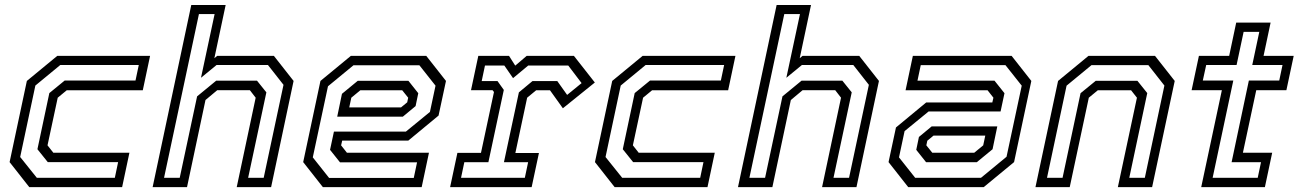

<svg xmlns="http://www.w3.org/2000/svg" viewBox="-20 -770 5343 790"><path d="M100.5 0 19.5 -103 90.5 -437 215.5 -540H597.5L567.5 -398.5H254.5L217.5 -368L175.5 -172L199.5 -141.5H512.5L482.5 0ZM131.5 -38.5H452.5L466 -103H176.5L134 -156L183 -387L246 -438.5H537.5L551 -502.5H228L125.5 -418L63 -124Z M608 0 767 -749.5H908.5L862 -530.5L873.5 -540H1107L1188 -437L1095.5 0H954L1032 -368L1008 -399H874L825.5 -358.5L749.5 0ZM655 -38.5H719.5L791 -373.5L869.5 -438H1037.5L1076 -390L1001 -38.5H1065L1146.5 -421L1082.5 -502.5H871L807 -450L863 -712H798.5Z M1734 -540 1815 -437 1784.5 -294.5 1660 -191.5H1388L1383.5 -172L1407.5 -141.5H1745L1715 0H1308.5L1227.5 -103L1298.5 -437L1423.5 -540ZM1660.5 -437.5 1701 -386.5 1690 -333.5 1637.5 -290H1367.5L1387 -384L1452 -437.5ZM1705.5 -501.5H1434.5L1329.5 -415L1267 -122.5L1334 -38H1682.5L1696 -102H1379L1338 -153.5L1354 -228.5H1650L1749 -309.5L1772 -417.5ZM1635 -398.5H1462.5L1425.5 -368L1417 -328H1630L1655.5 -349L1659.5 -368Z M1832 0 1862 -141H1959L2012.5 -391.5L2006.5 -399H1918L1948 -540H2074.5L2100 -500L2147 -540H2341.5L2427.5 -430.5L2296 -324.5L2243 -398.5H2186L2149 -368L2100.5 -140.5H2197.5L2167.5 0ZM1877 -38.5H2139.5L2153 -102.5H2053.5L2115 -390L2171 -436.5H2273L2313.5 -379.5L2373 -428L2318 -500.5H2153.5L2091 -448.5L2055 -500.5H1975.5L1962 -436.5H2027L2053 -400L1989.5 -102.5H1890.5Z M2509 0 2428 -103 2499 -437 2624 -540H3006L2976 -398.5H2663L2626 -368L2584 -172L2608 -141.5H2921L2891 0ZM2540 -38.5H2861L2874.5 -103H2585L2542.5 -156L2591.5 -387L2654.5 -438.5H2946L2959.5 -502.5H2636.5L2534 -418L2471.5 -124Z M3016.5 0 3175.5 -749.5H3317L3270.5 -530.5L3282 -540H3515.5L3596.5 -437L3504 0H3362.5L3440.5 -368L3416.5 -399H3282.5L3234 -358.5L3158 0ZM3063.5 -38.5H3128L3199.5 -373.5L3278 -438H3446L3484.5 -390L3409.5 -38.5H3473.5L3555 -421L3491 -502.5H3279.5L3215.5 -450L3271.5 -712H3207Z M3717 0 3636 -103 3666.5 -245.5 3791 -348.5H4063L4067.5 -368L4043.5 -398.5H3706L3736 -540H4142.5L4223.5 -437L4152.5 -103L4027.5 0ZM3790.5 -102.5 3750 -153.5 3761 -206.5 3813.5 -250H4083.5L4064 -156L3999 -102.5ZM3745.5 -38.5H4016.5L4121.5 -125L4184 -417.5L4117 -502H3768.5L3755 -438H4072L4113 -386.5L4097 -311.5H3801L3702 -230.5L3679 -122.5ZM3816 -141.5H3988.5L4025.5 -172L4034 -212H3821L3795.5 -191L3791.5 -172Z M4240.5 0 4333.5 -437 4458.5 -540H4732.5L4813.5 -437L4720.5 0H4579.5L4658 -368L4634 -398.5H4497L4460 -368L4381.5 0ZM4288 -38.5H4352L4426 -386.5L4488.5 -437.5H4660L4700.5 -387L4626.5 -38.5H4690.5L4771 -418L4705 -502H4471L4368.5 -417.5Z M4922.5 0 5007.5 -399H4883L4913 -540H5037.5L5066.5 -677H5208L5179 -540H5303L5273 -399H5149L5094 -141.5H5214.5L5184.5 0ZM4969.5 -38.5H5155L5168.5 -102.5H5047.5L5118.5 -438.5H5243.5L5257 -502.5H5132.5L5161.5 -639H5097L5068 -502.5H4943L4929 -438.5H5054.5Z"/></svg>

Font: Tourney
Style: Italic
Weight: 400
Italic angle: -12°
Version: Version 1.015